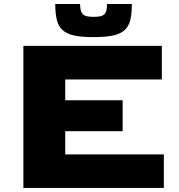

<svg xmlns="http://www.w3.org/2000/svg" viewBox="-20 -926 884 946"><path d="M95.2 0V-700H777.3V-534.6H301.4V-432H584.3V-279.7H301.4V-165.4H787.3V0ZM252.3 -906.3H374.7Q374.7 -886.8 378 -874.6Q381.3 -862.5 388.9 -855.4Q396.6 -848.2 409.4 -845.6Q422.2 -843 441.2 -843Q460.7 -843 473.4 -845.6Q486.1 -848.2 493.6 -855.4Q501.2 -862.5 504.2 -874.7Q507.3 -886.9 507.3 -906.3H629.6Q629.6 -859.2 622.1 -827.8Q614.6 -796.4 593.8 -777.6Q573 -758.8 536.2 -750.9Q499.5 -743.1 441.2 -743.1Q383 -743.1 346.3 -750.9Q309.5 -758.8 288.6 -777.6Q267.6 -796.4 260 -827.8Q252.3 -859.2 252.3 -906.3Z"/></svg>

Font: Science Gothic
Style: Regular
Weight: 400
Designer: Thomas Phinney, Vassil Kateliev, Brandon Buerkle
Foundry: Font Detective LLC
Version: Version 1.018